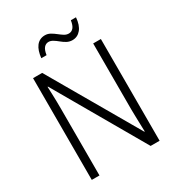

<svg xmlns="http://www.w3.org/2000/svg" viewBox="-209 -1035 1076 1167"><g transform="rotate(-30 329.0 -452.0)"><path d="M567 0H504L144 -624H141Q142 -600 143 -574.5Q144 -549 144.5 -522Q145 -495 145 -466V0H91V-714H155L514 -94H517Q516 -117 515.5 -144Q515 -171 514 -199Q513 -227 513 -251V-714H567ZM502 -904Q498 -851 474.5 -822.5Q451 -794 415 -794Q394 -794 376.5 -803.5Q359 -813 343.5 -826Q328 -839 312.5 -848.5Q297 -858 282 -858Q263 -858 250 -843Q237 -828 232 -794H195Q198 -820 204.5 -840Q211 -860 222 -874.5Q233 -889 248.5 -896.5Q264 -904 283 -904Q303 -904 320.5 -894Q338 -884 353.5 -871.5Q369 -859 384 -849.5Q399 -840 416 -840Q435 -840 448 -855Q461 -870 466 -904Z"/></g></svg>

Font: Noto Sans Thai SemiCondensed Light
Style: Regular
Weight: 300
Width: 4
Designer: Monotype Design Team
Foundry: Monotype Imaging Inc.
Version: Version 2.001